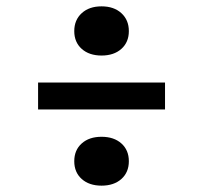

<svg xmlns="http://www.w3.org/2000/svg" viewBox="-20 -635 640 605"><path d="M300 -460Q261 -460 237.5 -481Q214 -502 214 -537Q214 -572 237.5 -593.5Q261 -615 300 -615Q339 -615 362.5 -593.5Q386 -572 386 -537Q386 -502 362.5 -481Q339 -460 300 -460ZM100 -290V-375H500V-290ZM300 -50Q261 -50 237.5 -71Q214 -92 214 -127Q214 -162 237.5 -183Q261 -204 300 -204Q339 -204 362.5 -183Q386 -162 386 -127Q386 -92 362.5 -71Q339 -50 300 -50Z"/></svg>

Font: Pitagon Sans Mono Medium
Style: Regular
Weight: 500
Monospace: yes
Designer: Travis Tran
Foundry: Pitagon
Version: Version 1.001; ttfautohint (v1.8.4.7-5d5b);gftools[0.9.26]